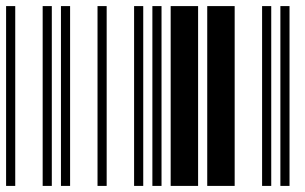

<svg xmlns="http://www.w3.org/2000/svg" viewBox="-20 -610 1000 630"><path d="M0 0V-590H30V0ZM120 0V-590H150V0ZM180 0V-590H210V0ZM300 0V-590H330V0ZM420 0V-590H450V0ZM480 0V-590H510V0ZM540 0V-590H630V0ZM660 0V-590H750V0ZM840 0V-590H870V0ZM900 0V-590H930V0Z"/></svg>

Font: Libre Barcode 39 Extended
Style: Regular
Weight: 400
Version: Version 1.005; ttfautohint (v1.8.3)